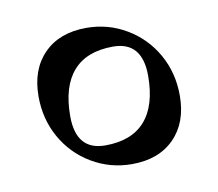

<svg xmlns="http://www.w3.org/2000/svg" viewBox="-47 -489 463 408"><g transform="rotate(-10 185.0 -285.0)"><path d="M333 -260Q333 -202 299.5 -168Q266 -134 208 -134Q161 -134 121.5 -157.5Q82 -181 59.5 -221Q37 -261 37 -310Q37 -368 70.5 -402Q104 -436 162 -436Q209 -436 248.5 -412.5Q288 -389 310.5 -349Q333 -309 333 -260ZM96 -257Q96 -183 159 -183Q216 -183 245 -216Q274 -249 274 -313Q274 -387 211 -387Q154 -387 125 -354Q96 -321 96 -257Z"/></g></svg>

Font: Sahitya
Style: Regular
Weight: 400
Designer: Juan Pablo del Peral
Foundry: Juan Pablo del Peral (http://www.huertatipografica.com)
Version: Version 1.001;PS 001.000;hotconv 1.0.70;makeotf.lib2.5.58329